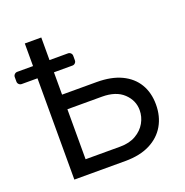

<svg xmlns="http://www.w3.org/2000/svg" viewBox="-147 -845 930 964"><g transform="rotate(-20 318.0 -363.5)"><path d="M153.4 -421.9H360.8Q438.9 -421.9 492.7 -396.3Q546.5 -370.7 574.4 -324.2Q602.3 -277.7 602.3 -214.5Q602.3 -151.3 574.4 -103Q546.5 -54.7 492.7 -27.3Q438.9 0 360.8 0H88.1V-727.3H176.1V-76.7H360.8Q410.5 -76.7 445.1 -96.8Q479.8 -116.8 497.7 -148.6Q515.6 -180.4 515.6 -215.9Q515.6 -268.1 475.5 -305.9Q435.4 -343.8 360.8 -343.8H153.4ZM-17 -561.8V-585.9Q-17 -594.5 -10.8 -600.5Q-4.6 -606.5 3.9 -606.5H274.9Q283.4 -606.5 289.4 -600.5Q295.5 -594.5 295.5 -585.9V-561.8Q295.5 -553.3 289.4 -547.2Q283.4 -541.2 274.9 -541.2H3.9Q-4.6 -541.2 -10.8 -547.2Q-17 -553.3 -17 -561.8Z"/></g></svg>

Font: DeltaSans
Style: Regular
Weight: 400
Designer: Rasmus Andersson
Foundry: rsms
Version: Version 3.012